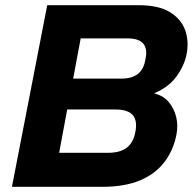

<svg xmlns="http://www.w3.org/2000/svg" viewBox="-20 -720 754 740"><path d="M26 0 162 -700H513Q591 -700 634.5 -673.5Q678 -647 693.5 -604Q709 -561 699 -510Q690 -466 659.5 -424.5Q629 -383 575 -361V-360Q610 -351 630.5 -326.5Q651 -302 659 -269.5Q667 -237 660 -201Q648 -140 613 -94.5Q578 -49 519 -24.5Q460 0 375 0ZM208 -131H395Q444 -131 469.5 -151.5Q495 -172 502 -213Q510 -255 491.5 -276.5Q473 -298 425 -298H239ZM262 -417H448Q489 -417 512 -435.5Q535 -454 541 -494Q549 -531 532.5 -551.5Q516 -572 471 -572H291Z"/></svg>

Font: REM SemiBold
Style: Italic
Weight: 600
Italic angle: -11°
Designer: Octavio Pardo
Foundry: Ashler Design
Version: Version 1.005;gftools[0.9.28]